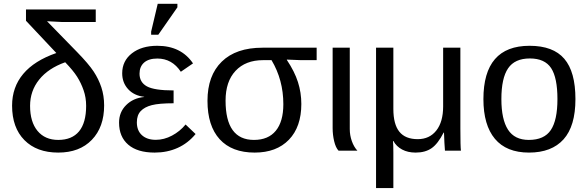

<svg xmlns="http://www.w3.org/2000/svg" viewBox="-20 -773 3014 985"><path d="M421.9 -230C421.9 -172 409.7 -128.4 385.5 -99.1C361.2 -69.8 325.7 -55.2 278.8 -55.2C233.6 -55.2 198.2 -70.6 172.6 -101.3C147.1 -132.1 134.3 -175 134.3 -230C134.3 -280.8 149.7 -325.5 180.7 -364.3C211.6 -403 256.2 -432.8 314.5 -453.6C341.8 -425.3 362.2 -400.5 375.7 -379.2C389.2 -357.8 400.3 -334.7 408.9 -309.8C417.6 -284.9 421.9 -258.3 421.9 -230ZM296.4 -660.2H471.2V-724.6H113.3V-666.5L269 -501C193.8 -474.9 137.2 -439.2 99.1 -393.8C61 -348.4 42 -294.1 42 -231C42 -155.8 63.1 -96.8 105.2 -54.2C147.4 -11.6 205.2 9.8 278.8 9.8C351.7 9.8 409.2 -12 451.2 -55.7C493.2 -99.3 514.2 -158 514.2 -231.9C514.2 -265.5 509.4 -296.5 500 -325C490.6 -353.4 477.3 -380.6 460.2 -406.5C443.1 -432.4 414.9 -465.5 375.5 -505.9L221.2 -664.1Z M779.3 -55.7C749.3 -55.7 725.7 -63.6 708.3 -79.3C690.8 -95.1 682.1 -117.2 682.1 -145.5C682.1 -169.9 688.7 -189.1 701.9 -203.1C715.1 -217.1 734 -227.3 758.8 -233.6C783.5 -240 820.8 -243.2 870.6 -243.2V-309.1C804.9 -309.1 759.3 -316 733.9 -329.8C708.5 -343.7 695.8 -365.4 695.8 -395C695.8 -419.1 703.6 -438.1 719.2 -451.9C734.9 -465.7 757.5 -472.7 787.1 -472.7C837.6 -472.7 877.8 -450 907.7 -404.8L970.2 -447.8C929.5 -508 868.3 -538.1 786.6 -538.1C732.9 -538.1 689.5 -525.1 656.5 -499.3C623.5 -473.4 606.9 -439.3 606.9 -397C606.9 -364.7 617.1 -337.6 637.5 -315.4C657.8 -293.3 685.2 -280.3 719.7 -276.4V-275.4C682.3 -271.8 651.4 -258 627.2 -233.9C602.9 -209.8 590.8 -179.9 590.8 -144C590.8 -95.5 606.5 -57.8 637.9 -30.8C669.4 -3.7 714.5 9.8 773.4 9.8C816.4 9.8 855.6 1.8 891.1 -14.2C926.6 -30.1 957.4 -53.9 983.4 -85.4L932.1 -134.3C912.9 -110.8 889.7 -91.9 862.5 -77.4C835.4 -62.9 807.6 -55.7 779.3 -55.7ZM755.4 -594.7H792L890.1 -735.4V-753.4H789.1L755.4 -610.8Z M1525.9 -239.7C1525.9 -278.5 1520.1 -315.9 1508.5 -352.1C1497 -388.2 1478 -425.9 1451.7 -465.3V-467.3L1523.9 -464.4H1604.5V-528.3H1326.7C1236.2 -528.3 1166.5 -504.5 1117.7 -456.8C1068.8 -409.1 1044.4 -342.1 1044.4 -255.9C1044.4 -170.2 1065.3 -104.6 1106.9 -58.8C1148.6 -13.1 1208.5 9.8 1286.6 9.8C1361.2 9.8 1419.7 -12.2 1462.2 -56.2C1504.6 -100.1 1525.9 -161.3 1525.9 -239.7ZM1433.6 -238.3C1433.6 -179 1420.7 -133.7 1395 -102.3C1369.3 -70.9 1331.9 -55.2 1282.7 -55.2C1185.7 -55.2 1137.2 -122.4 1137.2 -256.8C1137.2 -322.3 1154.3 -373.2 1188.5 -409.7C1222.7 -446.1 1269.7 -464.4 1329.6 -464.4H1373C1413.4 -396.6 1433.6 -321.3 1433.6 -238.3Z M1716.8 0H1813.5C1801.4 -13 1791.9 -29.5 1784.9 -49.3C1777.9 -69.2 1774.4 -89.7 1774.4 -110.8V-528.3H1686.5V-115.2C1686.5 -92.8 1689.1 -70.6 1694.3 -48.6C1699.5 -26.6 1707 -10.4 1716.8 0Z M2262.7 0H2344.7C2342.8 -13.7 2341.8 -51.6 2341.8 -113.8V-528.3H2253.4V-227.1C2253.4 -174.3 2241.8 -133.1 2218.5 -103.5C2195.2 -73.9 2163.4 -59.1 2123 -59.1C2080.7 -59.1 2049.3 -71.8 2028.8 -97.2C2008.3 -122.6 1998 -161.5 1998 -213.9V-528.3H1909.2V191.9H1998V9.8C1998 -16 1997.4 -35.8 1996.1 -49.8H1998C2008.5 -30.9 2023.4 -16.3 2043 -5.9C2062.5 4.6 2085.6 9.8 2112.3 9.8C2145.2 9.8 2172.4 2.3 2194.1 -12.7C2215.7 -27.7 2236.3 -54.4 2255.9 -92.8H2257.8C2258.1 -80.1 2258.9 -62.4 2260 -39.8C2261.1 -17.2 2262 -3.9 2262.7 0Z M2932.1 -264.6C2932.1 -358.1 2913.1 -427 2875 -471.4C2836.9 -515.9 2777.5 -538.1 2696.8 -538.1C2538.9 -538.1 2460 -446.9 2460 -264.6C2460 -175.8 2479.7 -107.8 2519 -60.8C2558.4 -13.8 2616.7 9.8 2693.8 9.8C2771.3 9.8 2830.4 -12.9 2871.1 -58.1C2911.8 -103.4 2932.1 -172.2 2932.1 -264.6ZM2839.8 -264.6C2839.8 -192.7 2828.5 -139.8 2805.9 -106C2783.3 -72.1 2745.6 -55.2 2692.9 -55.2C2644.4 -55.2 2608.8 -72.7 2586.2 -107.7C2563.6 -142.7 2552.2 -195 2552.2 -264.6C2552.2 -336.3 2563.7 -388.9 2586.7 -422.6C2609.6 -456.3 2646.8 -473.1 2698.2 -473.1C2749.3 -473.1 2785.7 -456.6 2807.4 -423.6C2829 -390.5 2839.8 -337.6 2839.8 -264.6Z"/></svg>

Font: Arimo
Style: Regular
Weight: 400
Designer: Steve Matteson
Foundry: Monotype Imaging Inc.
Version: Version 1.32